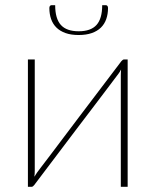

<svg xmlns="http://www.w3.org/2000/svg" viewBox="-20 -723 602 743"><path d="M88 0ZM88 0V-493H114.5V-62.5Q114.5 -50 113 -39Q116 -44 118.8 -48.2Q121.5 -52.5 124 -56Q124.5 -57 139 -76Q153.5 -95 176.5 -125.2Q199.5 -155.5 228.5 -194.2Q257.5 -233 288 -273Q359.5 -367 449.5 -486Q451.5 -488.5 454.5 -490.8Q457.5 -493 460 -493H474V0H447.5V-430.5Q447.5 -436 447.8 -442Q448 -448 448.5 -454Q443.5 -444 438 -437Q437 -436 422.8 -417Q408.5 -398 385.5 -367.5Q362.5 -337 333.2 -298.5Q304 -260 273.5 -220Q202 -126 112.5 -7Q110.5 -4.5 107.8 -2.2Q105 0 102 0ZM284.5 -602Q331.5 -602 353.5 -626.5Q375.5 -651 375.5 -703H389.5Q393 -703 395.5 -700.2Q398 -697.5 398 -692Q398 -668.5 391.2 -649.2Q384.5 -630 370.5 -616.2Q356.5 -602.5 335 -595Q313.5 -587.5 284.5 -587.5Q255 -587.5 233.8 -595Q212.5 -602.5 198.5 -616.2Q184.5 -630 177.8 -649.2Q171 -668.5 171 -692Q171 -697.5 173.5 -700.2Q176 -703 179.5 -703H193.5Q193.5 -651 215.5 -626.5Q237.5 -602 284.5 -602Z"/></svg>

Font: Lato Thin
Style: Regular
Weight: 200
Designer: Lukasz Dziedzic
Foundry: tyPoland Lukasz Dziedzic
Version: Version 2.007; 2014-02-27